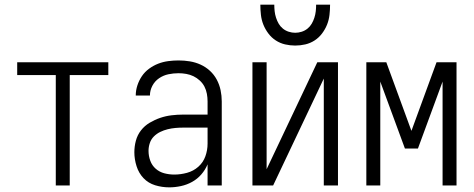

<svg xmlns="http://www.w3.org/2000/svg" viewBox="-20 -798 2040 826"><path d="M220 0V-475H54V-530H446V-475H280V0Z M708 8Q677 8 647.5 -1Q618 -10 597.5 -31.5Q577 -53 567.5 -83Q558 -113 558 -143Q558 -168 564.5 -192.5Q571 -217 586.5 -237Q602 -257 624 -270Q646 -283 669.5 -291Q693 -299 718 -302Q743 -305 768 -305H873V-362Q873 -378 870 -394.5Q867 -411 859.5 -425.5Q852 -440 839.5 -451.5Q827 -463 812.5 -470Q798 -477 781.5 -480Q765 -483 748 -483Q726 -483 704.5 -478.5Q683 -474 664.5 -461.5Q646 -449 635.5 -429Q625 -409 625 -387H564Q564 -409 571 -430.5Q578 -452 590.5 -470.5Q603 -489 621.5 -502.5Q640 -516 660.5 -524Q681 -532 703.5 -535Q726 -538 748 -538Q773 -538 797 -534Q821 -530 843 -520Q865 -510 883 -493.5Q901 -477 912.5 -455.5Q924 -434 929 -410Q934 -386 934 -362V0H873V-91Q863 -67 846 -47.5Q829 -28 806.5 -15.5Q784 -3 758.5 2.5Q733 8 708 8ZM730 -47Q757 -47 784.5 -54.5Q812 -62 833 -80.5Q854 -99 863.5 -125.5Q873 -152 873 -180V-249H768Q751 -249 734.5 -247.5Q718 -246 701.5 -242Q685 -238 669.5 -230.5Q654 -223 642 -211Q630 -199 624.5 -182.5Q619 -166 619 -149Q619 -127 626.5 -106.5Q634 -86 650 -72Q666 -58 687 -52.5Q708 -47 730 -47Z M1066 0V-530H1127V-70L1345 -530H1434V0H1373V-460L1155 0ZM1250 -602Q1228 -602 1206.5 -607Q1185 -612 1166.5 -624Q1148 -636 1134.5 -654Q1121 -672 1113 -692Q1105 -712 1102.5 -734Q1100 -756 1100 -778H1160Q1160 -764 1161.5 -750Q1163 -736 1167.5 -722Q1172 -708 1179 -696Q1186 -684 1197 -675Q1208 -666 1222 -661.5Q1236 -657 1250 -657Q1264 -657 1278 -661.5Q1292 -666 1303 -675Q1314 -684 1321 -696Q1328 -708 1332.5 -722Q1337 -736 1338.5 -750Q1340 -764 1340 -778H1400Q1400 -756 1397.5 -734Q1395 -712 1387 -692Q1379 -672 1365.5 -654Q1352 -636 1333.5 -624Q1315 -612 1293.5 -607Q1272 -602 1250 -602Z M1556 0V-530H1642L1750 -235L1858 -530H1944V0H1884V-447L1778 -159H1722L1616 -447V0Z"/></svg>

Font: Iosevka Term Light
Style: Regular
Weight: 300
Monospace: yes
Designer: Belleve Invis
Foundry: Belleve Invis
Version: Version 9.0.1; ttfautohint (v1.8.3)